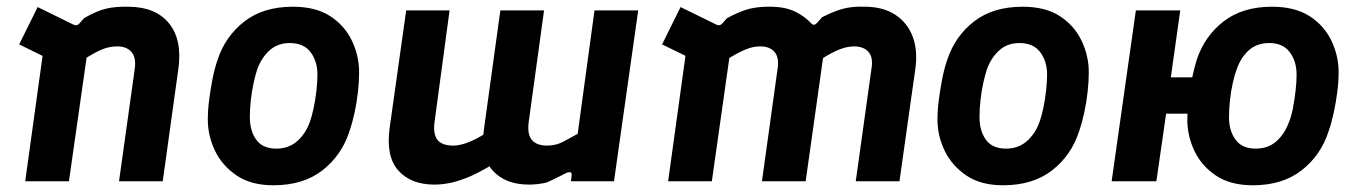

<svg xmlns="http://www.w3.org/2000/svg" viewBox="-20 -539 4034 571"><path d="M55 0 117 -448 173 -340 37 -407 92 -518 198 -466Q208 -461 215 -468L230 -485Q268 -507 296.5 -513.5Q325 -520 364 -519Q444 -518 483.5 -468.5Q523 -419 510 -331L464 0H334L381 -336Q385 -369 370.5 -385Q356 -401 329 -401Q312 -401 296.5 -396.5Q281 -392 262.5 -382Q244 -372 219 -356L241 -392L185 0Z M793 12Q727 12 684 -17Q641 -46 619.5 -90.5Q598 -135 598 -184Q598 -211 602 -242Q606 -273 612 -304Q618 -335 627 -361Q650 -431 706.5 -475Q763 -519 851 -519Q919 -519 962 -491Q1005 -463 1026.5 -418Q1048 -373 1048 -324Q1048 -297 1044.5 -265.5Q1041 -234 1034.5 -204Q1028 -174 1019 -148Q996 -77 939 -32.5Q882 12 793 12ZM802 -97Q838 -97 863 -118.5Q888 -140 901 -175Q907 -191 912.5 -216.5Q918 -242 921 -269Q924 -296 924 -317Q924 -357 903.5 -384Q883 -411 842 -411Q806 -411 782 -389.5Q758 -368 745 -333Q740 -318 734.5 -293.5Q729 -269 726 -242Q723 -215 723 -191Q723 -150 742 -123.5Q761 -97 802 -97Z M1272 10Q1202 10 1164.5 -32Q1127 -74 1139 -160L1188 -508H1317L1272 -174Q1268 -139 1281.5 -122.5Q1295 -106 1328 -106Q1346 -106 1369.5 -114.5Q1393 -123 1425 -143L1458 -58Q1430 -40 1398.5 -24Q1367 -8 1335 1Q1303 10 1272 10ZM1553 10Q1483 10 1445 -32Q1407 -74 1420 -160L1468 -508H1598L1552 -174Q1548 -139 1562 -122.5Q1576 -106 1608 -106Q1620 -106 1632.5 -109Q1645 -112 1660.5 -120.5Q1676 -129 1698 -141L1748 -508H1878L1806 0H1678L1680 -18Q1681 -25 1676.5 -26.5Q1672 -28 1665 -25Q1649 -17 1634 -9.5Q1619 -2 1605 4Q1592 7 1579 8.5Q1566 10 1553 10Z M1967 0 2027 -434 2076 -345 1949 -407 2004 -518 2110 -466Q2120 -461 2127 -468L2142 -485Q2181 -506 2209.5 -513Q2238 -520 2277 -519Q2317 -518 2345.5 -504Q2374 -490 2393 -469Q2401 -461 2410 -471L2425 -488Q2451 -501 2471 -508Q2491 -515 2511 -517.5Q2531 -520 2556 -519Q2608 -518 2643.5 -494.5Q2679 -471 2694.5 -429.5Q2710 -388 2702 -333L2655 0H2525L2572 -337Q2577 -369 2562.5 -385Q2548 -401 2520 -401Q2502 -401 2482 -394Q2462 -387 2436 -371.5Q2410 -356 2371 -329L2432 -397L2376 0H2246L2293 -338Q2297 -369 2283 -385Q2269 -401 2241 -401Q2221 -401 2201.5 -393.5Q2182 -386 2156.5 -371Q2131 -356 2092 -332L2158 -430L2097 0Z M2963 12Q2897 12 2854 -17Q2811 -46 2789.5 -90.5Q2768 -135 2768 -184Q2768 -211 2772 -242Q2776 -273 2782 -304Q2788 -335 2797 -361Q2820 -431 2876.5 -475Q2933 -519 3021 -519Q3089 -519 3132 -491Q3175 -463 3196.5 -418Q3218 -373 3218 -324Q3218 -297 3214.5 -265.5Q3211 -234 3204.5 -204Q3198 -174 3189 -148Q3166 -77 3109 -32.5Q3052 12 2963 12ZM2972 -97Q3008 -97 3033 -118.5Q3058 -140 3071 -175Q3077 -191 3082.5 -216.5Q3088 -242 3091 -269Q3094 -296 3094 -317Q3094 -357 3073.5 -384Q3053 -411 3012 -411Q2976 -411 2952 -389.5Q2928 -368 2915 -333Q2910 -318 2904.5 -293.5Q2899 -269 2896 -242Q2893 -215 2893 -191Q2893 -150 2912 -123.5Q2931 -97 2972 -97Z M3286 0 3358 -508H3490L3462 -309H3608L3594 -201H3448L3419 0ZM3706 12Q3639 12 3596 -17Q3553 -46 3532 -90.5Q3511 -135 3511 -184Q3511 -211 3514.5 -242Q3518 -273 3524.5 -304Q3531 -335 3539 -361Q3562 -431 3618.5 -475Q3675 -519 3763 -519Q3831 -519 3874.5 -491Q3918 -463 3939.5 -418Q3961 -373 3961 -324Q3961 -297 3957 -265.5Q3953 -234 3946.5 -204Q3940 -174 3931 -148Q3908 -77 3851 -32.5Q3794 12 3706 12ZM3714 -97Q3751 -97 3775.5 -118.5Q3800 -140 3813 -175Q3820 -191 3825 -216.5Q3830 -242 3833 -269Q3836 -296 3836 -317Q3836 -357 3815.5 -384Q3795 -411 3755 -411Q3718 -411 3694 -389.5Q3670 -368 3658 -333Q3652 -318 3646.5 -293.5Q3641 -269 3638 -242Q3635 -215 3635 -191Q3635 -150 3654.5 -123.5Q3674 -97 3714 -97Z"/></svg>

Font: Finlandica SemiBold
Style: Italic
Weight: 600
Italic angle: -8°
Designer: Niklas Ekholm, Juho Hiilivirta, Jaakko Suomalainen
Foundry: Helsinki Type Studio
Version: Version 1.063